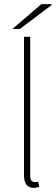

<svg xmlns="http://www.w3.org/2000/svg" viewBox="-20 -900 270 928"><path d="M145 8Q129 8 118 1.5Q107 -5 101.5 -19Q96 -33 96 -56V-722H126V-50Q126 -34 132 -27Q138 -20 148 -20Q151 -20 154.5 -20.5Q158 -21 164 -22L170 2Q164 5 158 6.5Q152 8 145 8ZM40 -760 180 -880H228L230 -876L76 -760Z"/></svg>

Font: Mada ExtraLight
Style: Regular
Weight: 250
Designer: Khaled Hosny
Version: Version 1.5